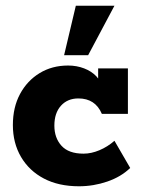

<svg xmlns="http://www.w3.org/2000/svg" viewBox="-20 -641 494 671"><path d="M256 10Q185 10 133.5 -17Q82 -44 53.5 -92.5Q25 -141 25 -204Q25 -266 50 -312.5Q75 -359 118.5 -385.5Q162 -412 218 -412Q248 -412 274 -402Q300 -392 317 -374Q334 -356 336 -332L323 -331V-402H427V-243H336Q313 -297 254 -297Q216 -297 193 -271.5Q170 -246 170 -202Q170 -159 195 -131.5Q220 -104 272 -104Q299 -104 327.5 -116Q356 -128 380 -149L435 -54Q403 -23 355 -6.5Q307 10 256 10ZM204 -448 245 -621H380L288 -448Z"/></svg>

Font: Rokkitt SemiBold ExtraBold
Style: Regular
Weight: 800
Version: Version 3.103